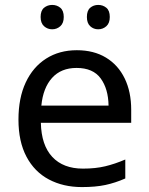

<svg xmlns="http://www.w3.org/2000/svg" viewBox="-20 -750 604 780"><path d="M292 -546Q361 -546 410.5 -516Q460 -486 486.5 -431.5Q513 -377 513 -304V-251H146Q148 -160 192.5 -112.5Q237 -65 317 -65Q368 -65 407.5 -74.5Q447 -84 489 -102V-25Q448 -7 408 1.5Q368 10 313 10Q237 10 178.5 -21Q120 -52 87.5 -113.5Q55 -175 55 -264Q55 -352 84.5 -415Q114 -478 167.5 -512Q221 -546 292 -546ZM291 -474Q228 -474 191.5 -433.5Q155 -393 148 -321H421Q420 -389 389 -431.5Q358 -474 291 -474ZM145 -681Q145 -707 159 -718.5Q173 -730 192 -730Q211 -730 225 -718.5Q239 -707 239 -681Q239 -656 225 -643.5Q211 -631 192 -631Q173 -631 159 -643.5Q145 -656 145 -681ZM333 -681Q333 -707 346.5 -718.5Q360 -730 379 -730Q398 -730 412 -718.5Q426 -707 426 -681Q426 -656 412 -643.5Q398 -631 379 -631Q360 -631 346.5 -643.5Q333 -656 333 -681Z"/></svg>

Font: Noto Sans Mende Kikakui
Style: Regular
Weight: 400
Designer: Monotype Design Team
Foundry: Monotype Imaging Inc.
Version: Version 2.003; ttfautohint (v1.8.4.7-5d5b)